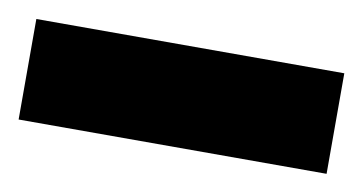

<svg xmlns="http://www.w3.org/2000/svg" viewBox="-31 8 448 237"><g transform="rotate(10 193.0 127.0)"><path d="M0 190V64H386V190Z"/></g></svg>

Font: Saira Semi Condensed ExtraBold
Style: Regular
Weight: 800
Width: 4
Designer: Hector Gatti with collaboration of the Omnibus-Type team
Foundry: Omnibus-Type
Version: Version 1.001; ttfautohint (v1.8)